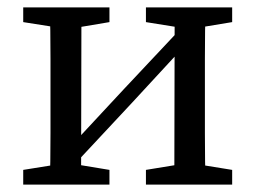

<svg xmlns="http://www.w3.org/2000/svg" viewBox="-20 -501 693 521"><path d="M43 0V-40L149 -57H174L277 -40V0ZM376 0V-40L480 -57H505L610 -40V0ZM115 0Q116 -26 116.5 -63Q117 -100 117 -140Q117 -180 117 -213V-268Q117 -301 117 -341Q117 -381 116.5 -418.5Q116 -456 115 -481H201L200 0ZM171 -43 135 -74H144L316 -259L487 -441L517 -406H508L339 -223ZM453 0 454 -481H538Q537 -456 536.5 -418.5Q536 -381 536 -341Q536 -301 536 -268V-213Q536 -180 536 -140Q536 -100 536.5 -63Q537 -26 538 0ZM43 -441V-481H277V-441L176 -424H151ZM376 -441V-481H610V-441L507 -424H482Z"/></svg>

Font: Source Serif 4 18pt
Style: Regular
Weight: 400
Designer: Frank Grießhammer
Foundry: Adobe Systems Incorporated
Version: Version 4.004;hotconv 1.0.116;makeotfexe 2.5.65601